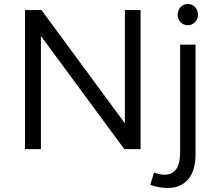

<svg xmlns="http://www.w3.org/2000/svg" viewBox="-20 -751 1088 967"><path d="M875 -676.8Q875 -699.7 889.6 -715.3Q904.3 -731 925.8 -731Q947.3 -731 962.2 -715.3Q977.1 -699.7 977.1 -676.8Q977.1 -654.3 962.2 -639.2Q947.3 -624 925.8 -624Q904.3 -624 889.6 -639.2Q875 -654.3 875 -676.8ZM608.9 -129.9V-700.2H688V0H606L186 -569.8V0H106V-700.2H189ZM887.2 16.1V-525.9H964.8V26.9Q964.8 108.9 927 152.8Q889.2 196.8 820.8 195.8Q771.5 194.3 736.8 179.2L755.9 118.2Q777.3 127.4 806.2 128.9Q887.2 130.4 887.2 16.1Z"/></svg>

Font: Montserrat-Arabic Light
Style: Regular
Weight: 300
Designer: Mohamed Gaber
Foundry: Kief Type Foundry
Version: Version 5.008;PS 005.008;hotconv 1.0.88;makeotf.lib2.5.64775